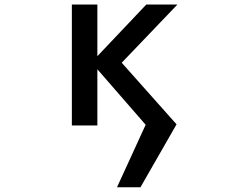

<svg xmlns="http://www.w3.org/2000/svg" viewBox="-20 -542 1040 831"><path d="M587.9 268.6H486.3L610.4 -2L401.4 -242.2V1H291V-522.5H401.4V-298.8L613.3 -522.5H748L506.8 -270.5L744.1 -3.9Z"/></svg>

Font: GenEi Gothic M SemiBold
Style: Regular
Weight: 500
Designer: o_tamon (Modified); [Source Han Sans]
Ryoko NISHIZUKA  (kana & ideographs); Paul D. Hunt (Latin, Greek & Cyrillic); Wenl
Version: Version 1.1a;Original Version 1.004